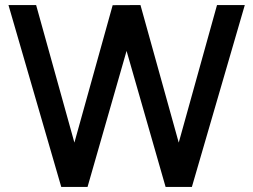

<svg xmlns="http://www.w3.org/2000/svg" viewBox="-20 -740 1002 760"><path d="M326.5 0 481 -538.5 635.5 0H739.5L949 -720H839L687.5 -175.5L536 -720L426 -719.5L274.5 -175.5L123 -720H13.5L222.5 0Z"/></svg>

Font: Manrope SemiBold
Style: Regular
Weight: 600
Designer: Mikhail Sharanda
Foundry: Mikhail Sharanda
Version: Version 4.505